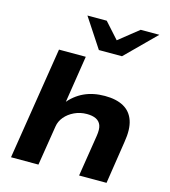

<svg xmlns="http://www.w3.org/2000/svg" viewBox="-134 -1056 1032 1163"><g transform="rotate(15 381.5 -474.5)"><path d="M44 0 156 -705H324L276 -398H267Q311 -453 368 -479.5Q425 -506 498 -506Q570 -506 616 -480.5Q662 -455 680 -402.5Q698 -350 684 -267L643 0H471L512 -259Q519 -303 510 -326.5Q501 -350 478.5 -361Q456 -372 421 -372Q379 -372 343 -355Q307 -338 284 -310.5Q261 -283 256 -250L216 0ZM390 -765 269 -949H390L479 -850L603 -949H720L535 -765Z"/></g></svg>

Font: Nunito Sans 10pt Expanded ExtraBold
Style: Italic
Weight: 800
Width: 7
Italic angle: -9°
Designer: Vernon Adams
Foundry: Vernon Adams
Version: Version 3.101;gftools[0.9.27]